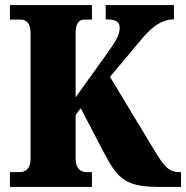

<svg xmlns="http://www.w3.org/2000/svg" viewBox="-20 -734 731 754"><path d="M19 0H341V-58H320C297 -58 277 -73 277 -109V-283L297 -309L392 -127C444 -29 478 0 605 0H691V-58H685C644 -58 625 -79 586 -144L412 -432L529 -572C569 -621 610 -658 663 -658V-714H395V-658C436 -658 450 -648 450 -625C450 -593 430 -566 397 -519L277 -352V-605C277 -641 290 -657 311 -657H341V-714H19V-657H62C84 -657 100 -641 100 -606V-110C100 -72 81 -58 56 -58H19Z"/></svg>

Font: Noto Serif Bengali Condensed Black
Style: Regular
Weight: 900
Width: 3
Designer: Juan Bruce, Universal Thirst, Indian Type Foundry and the Monotype Design Team.
Foundry: Monotype Imaging Inc.
Version: Version 2.003